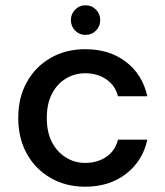

<svg xmlns="http://www.w3.org/2000/svg" viewBox="-20 -694 625 726"><path d="M302 12Q229 12 171.5 -21Q114 -54 81.5 -112.5Q49 -171 49 -248Q49 -325 81.5 -383.5Q114 -442 171.5 -475Q229 -508 302 -508Q394 -508 456.5 -460Q519 -412 537 -330H426Q416 -371 382 -394Q348 -417 302 -417Q263 -417 230 -397.5Q197 -378 177 -340.5Q157 -303 157 -248Q157 -193 177 -155.5Q197 -118 230 -98Q263 -78 302 -78Q348 -78 382 -101Q416 -124 426 -166H537Q520 -86 457 -37Q394 12 302 12ZM303 -562Q280 -562 264 -578.5Q248 -595 248 -618Q248 -641 264 -657.5Q280 -674 303 -674Q327 -674 343 -657.5Q359 -641 359 -618Q359 -595 343 -578.5Q327 -562 303 -562Z"/></svg>

Font: Ultramarine Medium
Style: Regular
Weight: 500
Designer: Colophon Foundry, Jonny Pinhorn
Foundry: Colophon Foundry
Version: Version 1.200; ttfautohint (v1.8.3)